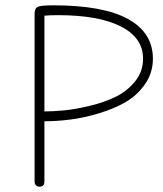

<svg xmlns="http://www.w3.org/2000/svg" viewBox="-20 -696 612 722"><path d="M128 6Q120 6 115 0.5Q110 -5 110 -13V-644Q110 -664 121 -670Q132 -676 181 -676Q368 -676 461.5 -624.5Q555 -573 555 -475Q555 -423 526 -380.5Q497 -338 453 -312.5Q409 -287 352.5 -270Q296 -253 245 -246.5Q194 -240 147 -240V-13Q147 6 128 6ZM147 -277Q181 -277 222 -281Q263 -285 317.5 -298Q372 -311 415 -332Q458 -353 488 -390Q518 -427 518 -475Q518 -554 434.5 -596.5Q351 -639 198 -639Q165 -639 147 -637Z"/></svg>

Font: Comic Neue Light
Style: Regular
Weight: 300
Designer: Craig Rozynski
Foundry: Craig Rozynski
Version: Version 2.003